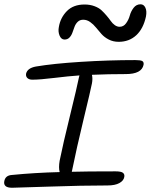

<svg xmlns="http://www.w3.org/2000/svg" viewBox="-51 -882 710 904"><path d="M252.9 -695.8Q237.3 -695.8 229.5 -714.4Q221.7 -732.9 226.1 -754.9Q233.4 -798.8 263.9 -829.8Q294.4 -860.8 347.2 -860.8Q372.6 -860.8 393.6 -853Q414.6 -845.2 427 -833.5Q439.5 -821.8 450.9 -808.3Q462.4 -794.9 470.5 -783.2Q478.5 -771.5 489.5 -763.7Q500.5 -755.9 512.2 -755.9Q530.8 -755.9 542.7 -772.5Q554.7 -789.1 560.1 -808.8Q565.4 -828.6 578.1 -845.2Q590.8 -861.8 610.8 -861.8Q626 -861.8 633.5 -845.9Q641.1 -830.1 636.2 -804.2Q624 -747.1 590.6 -716.1Q557.1 -685.1 507.8 -685.1Q481.9 -685.1 461.2 -695.8Q440.4 -706.5 426.8 -721.9Q413.1 -737.3 400.9 -752.4Q388.7 -767.6 373.5 -778.3Q358.4 -789.1 340.8 -789.1Q325.2 -789.1 315.2 -779.5Q305.2 -770 300 -756.1Q294.9 -742.2 290 -728.5Q285.2 -714.8 276.1 -705.3Q267.1 -695.8 252.9 -695.8ZM5.9 2Q-16.1 2 -24.9 -6.1Q-33.7 -14.2 -30.8 -28.8Q-25.9 -55.7 3.9 -58.1Q111.8 -68.8 230 -71.8Q224.1 -92.3 230 -126Q245.6 -203.6 278.6 -337.6Q311.5 -471.7 320.8 -518.1Q321.3 -519.5 322 -522.5Q322.8 -525.4 323.2 -526.9Q272 -523.4 204.3 -515.1Q136.7 -506.8 101.1 -506.8Q86.4 -506.8 78.1 -514.4Q69.8 -522 71.8 -535.2Q78.1 -561.5 118.2 -568.8Q198.7 -582.5 329.6 -590.8Q460.4 -599.1 585.9 -599.1Q610.8 -599.1 618.9 -594.5Q627 -589.8 625 -577.1Q616.2 -533.2 541 -533.2Q459 -533.2 381.8 -529.8Q386.2 -512.2 381.8 -488.8Q376.5 -460.9 342.8 -321.5Q309.1 -182.1 288.1 -78.1Q288.1 -77.1 287.6 -75.7Q287.1 -74.2 287.1 -73.2Q353 -75.2 493.2 -75.2Q519 -75.2 527.8 -68.4Q536.6 -61.5 534.2 -48.8Q531.2 -31.2 511 -20Q490.7 -8.8 455.1 -8.8Q335.9 -8.8 180.9 -3.4Q25.9 2 5.9 2Z"/></svg>

Font: Shantell Sans Irregular Bouncy
Style: Italic
Weight: 300
Italic angle: -11.31°
Designer: Stephen Nixon, Anya Danilova, Shantell Martin
Foundry: Arrow Type
Version: Version 1.006;[9816181b4]